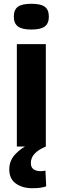

<svg xmlns="http://www.w3.org/2000/svg" viewBox="-20 -774 331 1014"><path d="M146 -618Q96 -618 74.5 -634.5Q53 -651 53 -686Q53 -722 74 -738Q95 -754 146 -754Q196 -754 217 -738Q238 -722 238 -686Q238 -651 217 -634.5Q196 -618 146 -618ZM69 0V-541H222V0ZM150 220Q99 220 64 195.5Q29 171 29 120Q29 73 62.5 38.5Q96 4 138 -13L222 0Q185 15 164 36.5Q143 58 143 87Q143 111 158 120.5Q173 130 194 130Q202 130 208.5 129Q215 128 220 127L224 210Q199 220 150 220Z"/></svg>

Font: Georama Extended SemiBold
Style: Regular
Weight: 600
Width: 7
Designer: Jean-Baptiste Levee
Foundry: Production Type
Version: Version 1.000